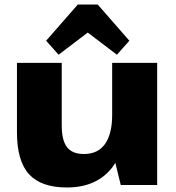

<svg xmlns="http://www.w3.org/2000/svg" viewBox="-20 -818 777 849"><path d="M253 -264Q253 -197 276.5 -167Q300 -137 351 -137Q413 -137 444.5 -181.5Q476 -226 476 -311V-540H675V0H514L490 -98Q483 -86 475 -76Q406 11 276 11Q162 11 108.5 -47.5Q55 -106 55 -233V-540H253ZM184 -638 324 -798H412L552 -638L497 -576L368 -674L239 -576Z"/></svg>

Font: Pathway Extreme 8pt Thin 12pt ExtraBold
Style: Regular
Weight: 800
Version: Version 1.001;gftools[0.9.26]